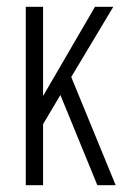

<svg xmlns="http://www.w3.org/2000/svg" viewBox="-20 -546 366 566"><path d="M56 0V-526H107V-263L260 -526H314L190 -319L321 0H267L158 -266L107 -180V0Z"/></svg>

Font: Archivo ExtraCondensed ExtraLight
Style: Regular
Weight: 250
Width: 2
Designer: Hector Gatti
Foundry: Omnibus-Type
Version: Version 2.001